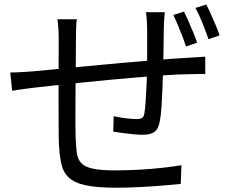

<svg xmlns="http://www.w3.org/2000/svg" viewBox="-20 -811 1040 863"><path d="M720.7 -756.1Q719.7 -747.9 718.9 -734.8Q718 -721.8 717.3 -708.3Q716.6 -694.8 716.2 -683.4Q715.8 -652.7 715.4 -619.9Q715 -587 714.5 -556.4Q714 -525.9 713 -499.9Q712 -462 710.3 -416.5Q708.6 -370.9 705.9 -330Q703.2 -289.1 697.6 -262.9Q691.5 -229.7 673.4 -217.5Q655.4 -205.3 621.1 -205.3Q602.9 -205.3 576.9 -207.8Q551 -210.3 527 -213.7Q503 -217.1 489.1 -219.5L490.9 -288.7Q517.2 -282.9 545.5 -279.4Q573.9 -275.9 590.5 -275.9Q609.6 -275.9 618.3 -280.9Q626.9 -285.9 629.1 -302.6Q632.7 -322.6 634.6 -355.2Q636.5 -387.8 638.5 -426Q640.4 -464.2 640.8 -499.4Q641.4 -527.9 641.4 -559.1Q641.4 -590.4 641.4 -622.1Q641.4 -653.8 641.4 -680.7Q641.4 -692.3 640.5 -706.3Q639.6 -720.3 638.7 -733.8Q637.8 -747.3 635.8 -756.1ZM325.3 -724.3Q323.1 -707.2 322.2 -686.9Q321.4 -666.6 321.4 -643.6Q321.4 -611.3 320.9 -562.3Q320.4 -513.3 319.9 -457.5Q319.4 -401.8 319.2 -348.7Q319 -295.7 319 -253.7Q319 -211.8 320 -190.9Q321.6 -150.4 325.5 -122.7Q329.4 -94.9 345.3 -77.8Q361.2 -60.7 397.3 -53Q433.4 -45.2 497.8 -45.2Q552.3 -45.2 608.4 -48.4Q664.4 -51.6 713.5 -57.2Q762.7 -62.8 795.4 -68.5L792.4 15.7Q759 19.1 710.2 23.1Q661.4 27.1 607.1 29.9Q552.8 32.7 501.9 32.7Q415.3 32.7 364.3 21.6Q313.3 10.6 288 -14Q262.7 -38.6 254.5 -79.5Q246.2 -120.4 244.2 -179.9Q244.2 -201.3 243.7 -239.7Q243.2 -278.1 243.2 -326.3Q243.2 -374.5 243.2 -424.6Q243.2 -474.8 243.5 -519.6Q243.8 -564.4 243.8 -596.5Q243.8 -628.6 243.8 -640.1Q243.8 -662.7 242.5 -682.2Q241.3 -701.8 237.9 -724.3ZM26.2 -485.3Q49.9 -485.3 76.6 -486.8Q103.3 -488.3 130.3 -490.5Q162.9 -493.5 223.8 -499.3Q284.6 -505.1 362.2 -512.7Q439.7 -520.3 522.9 -527.8Q606 -535.3 684.6 -541.6Q763.2 -547.9 824.7 -551.3Q844.1 -552.7 864.5 -553.8Q885 -554.9 902.6 -556.3V-477.6Q895.5 -478.6 881.7 -478.4Q867.9 -478.2 852.5 -478Q837.1 -477.8 824.3 -477.4Q784.5 -477 727 -473.1Q669.6 -469.2 603.2 -463.7Q536.9 -458.2 467.9 -451.7Q399 -445.2 335.2 -438.6Q271.4 -432 219.6 -426.4Q167.9 -420.8 136 -417.2Q120.6 -415.2 102.2 -412.9Q83.9 -410.6 66.2 -408Q48.5 -405.4 34.5 -403.1ZM806.8 -758.9Q816.2 -740.7 827 -715.6Q837.8 -690.5 848.6 -665.1Q859.3 -639.8 866.1 -619L816 -602.1Q809 -624.1 799.1 -649.3Q789.1 -674.4 779 -699.4Q768.9 -724.4 758.9 -743.6ZM906.9 -790.6Q916.9 -772.4 927.9 -747.6Q938.9 -722.8 949.6 -697.8Q960.2 -672.8 967 -651.9L917.3 -634.9Q905.5 -668.7 889.7 -708Q874 -747.4 858.4 -775.3Z"/></svg>

Font: Noto Sans TC Thin
Style: Regular
Weight: 100
Designer: Ryoko NISHIZUKA 西塚涼子 (kana, bopomofo & ideographs); Paul D. Hunt (Latin, Greek & Cyrillic); Sandoll Communications 산돌커뮤니
Foundry: Adobe
Version: Version 2.004-H2;hotconv 1.0.118;makeotfexe 2.5.65603